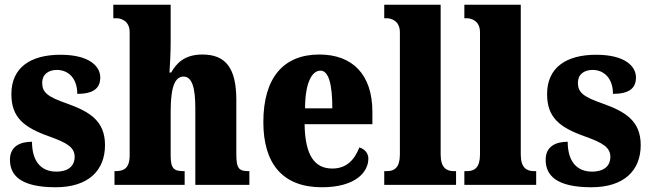

<svg xmlns="http://www.w3.org/2000/svg" viewBox="-20 -780 2744 810"><path d="M215 10C353 10 423 -61 423 -168C423 -270 358 -309 263 -343C180 -372 158 -390 158 -431C158 -466 184 -485 220 -485C268 -485 306 -450 306 -384C373 -384 403 -407 403 -453C403 -501 356 -549 235 -549C110 -549 28 -496 28 -383C28 -284 81 -242 189 -204C261 -178 295 -159 295 -118C295 -85 274 -56 217 -56C158 -56 115 -94 115 -182C64 -182 22 -162 22 -106C22 -41 66 10 215 10Z M463 0H759V-58H755C716 -58 700 -67 700 -122V-305C700 -380 707 -457 754 -457C791 -457 804 -408 804 -323V0H1032V-58H1029C990 -58 977 -67 977 -128V-358C977 -493 932 -550 834 -550C757 -550 724 -512 702 -474H695C697 -504 700 -555 700 -606V-760H458V-703H472C485 -703 527 -696 527 -644V-125C527 -67 500 -58 466 -58H463Z M1338 10C1480 10 1534 -54 1534 -111C1534 -135 1517 -152 1496 -158C1476 -107 1443 -69 1382 -69C1306 -69 1267 -126 1265 -256H1551V-308C1551 -467 1466 -550 1327 -550C1177 -550 1091 -453 1091 -265C1091 -91 1171 10 1338 10ZM1382 -323H1267C1267 -426 1294 -482 1332 -482C1367 -482 1382 -423 1382 -323Z M1601 0H1904V-58H1895C1863 -58 1839 -73 1839 -128V-760H1601V-703H1612C1625 -703 1667 -696 1667 -644V-128C1667 -73 1644 -58 1612 -58H1601Z M1939 0H2242V-58H2233C2201 -58 2177 -73 2177 -128V-760H1939V-703H1950C1963 -703 2005 -696 2005 -644V-128C2005 -73 1982 -58 1950 -58H1939Z M2475 10C2613 10 2683 -61 2683 -168C2683 -270 2618 -309 2523 -343C2440 -372 2418 -390 2418 -431C2418 -466 2444 -485 2480 -485C2528 -485 2566 -450 2566 -384C2633 -384 2663 -407 2663 -453C2663 -501 2616 -549 2495 -549C2370 -549 2288 -496 2288 -383C2288 -284 2341 -242 2449 -204C2521 -178 2555 -159 2555 -118C2555 -85 2534 -56 2477 -56C2418 -56 2375 -94 2375 -182C2324 -182 2282 -162 2282 -106C2282 -41 2326 10 2475 10Z"/></svg>

Font: Noto Serif Armenian Condensed Black
Style: Regular
Weight: 900
Width: 3
Designer: Monotype Design Team
Foundry: Monotype Imaging Inc.
Version: Version 2.008